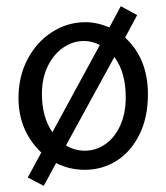

<svg xmlns="http://www.w3.org/2000/svg" viewBox="-20 -539 540 623"><path d="M70 37 114 -44Q40 -115 40 -221Q40 -291 69.5 -347Q99 -403 149 -435Q199 -467 257 -467Q295 -467 335 -450L372 -519L425 -490L386 -417Q460 -349 460 -233Q460 -158 432.5 -102.5Q405 -47 358.5 -17.5Q312 12 255 12Q205 12 162 -10L122 64ZM304 -393Q279 -406 252 -406Q216 -406 184.5 -384Q153 -362 134.5 -323Q116 -284 116 -235Q116 -159 150 -110ZM388 -223Q388 -305 351 -354L194 -67Q223 -50 255 -50Q291 -50 321.5 -71Q352 -92 370 -131.5Q388 -171 388 -223Z"/></svg>

Font: Vazir Code FD
Style: Code-FD
Weight: 400
Foundry: DejaVu fonts team - Redesigned by Saber Rastikerdar
Version: Version 1.1.2